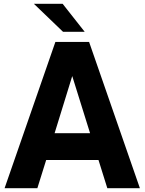

<svg xmlns="http://www.w3.org/2000/svg" viewBox="-20 -982 755 1002"><path d="M175 0H4L269 -763H445L710 0H540L494 -147H221ZM357 -585 265 -287H450ZM307 -962 422 -816H309L157 -962Z"/></svg>

Font: Open Sauce One ExtraBold
Style: Regular
Weight: 800
Designer: Alfredo Marco Pradil
Foundry: Creative Sauce Fz LLC
Version: Version 1.477